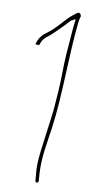

<svg xmlns="http://www.w3.org/2000/svg" viewBox="-88 -759 421 849"><g transform="rotate(10 122.0 -335.0)"><path d="M31 -549C33 -550 39 -551 43 -550C44 -550 45 -549 46 -548L51 -561C54 -570 60 -579 70 -588C99 -609 116 -630 143 -656L165 -680L186 -691L183 -664C182 -659 182 -653 181 -646C178 -610 175 -572 172 -530C168 -477 170 -422 166 -367L160 -283C154 -228 145 -172 139 -120C133 -76 127 -30 132 12L134 36C134 46 136 51 141 51C148 51 150 45 149 36L147 11C142 -63 157 -132 166 -198C187 -344 183 -527 200 -679C203 -707 211 -706 201 -718C194 -725 188 -719 174 -708C148 -689 135 -669 108 -642C89 -622 81 -618 60 -601C47 -590 40 -578 35 -567L31 -555ZM108 -642Z"/></g></svg>

Font: Stray Cat
Style: ExLtCn
Weight: 200
Version: Version 1.0